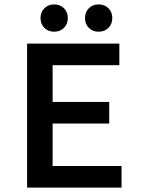

<svg xmlns="http://www.w3.org/2000/svg" viewBox="-20 -852 640 872"><path d="M103 0V-654H522V-556H219V-389H476V-291H219V-98H532V0ZM270.5 -725.5Q253 -708 226 -708Q199 -708 181.5 -725.5Q164 -743 164 -770Q164 -797 181.5 -814.5Q199 -832 226 -832Q253 -832 270.5 -814.5Q288 -797 288 -770Q288 -743 270.5 -725.5ZM472.5 -725.5Q455 -708 428 -708Q401 -708 383.5 -725.5Q366 -743 366 -770Q366 -797 383.5 -814.5Q401 -832 428 -832Q455 -832 472.5 -814.5Q490 -797 490 -770Q490 -743 472.5 -725.5Z"/></svg>

Font: TypoPRO Source Code Pro
Style: Regular
Weight: 600
Monospace: yes
Designer: Paul D. Hunt, Teo Tuominen
Foundry: Adobe Systems Incorporated
Version: Version 2.010;PS 1.0;hotconv 1.0.84;makeotf.lib2.5.63406